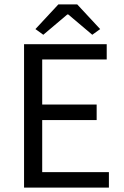

<svg xmlns="http://www.w3.org/2000/svg" viewBox="-20 -858 567 878"><path d="M90 0V-656H468V-586H173V-380H422V-309H173V-71H478V0ZM178 -699 142 -725 247 -838H333L438 -725L402 -699L292 -792H288Z"/></svg>

Font: .
Style: 
Weight: 400
Designer: Paul D. Hunt, Dalton Maag
Foundry: Dalton Maag Ltd
Version: Version 1.200